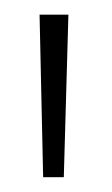

<svg xmlns="http://www.w3.org/2000/svg" viewBox="-20 -732 153 263"><path d="M39.1 -489.3 34.2 -711.9H73.7L67.4 -489.3Z"/></svg>

Font: Comme Thin
Style: Regular
Weight: 250
Version: Version 1.000;gftools[0.9.27]